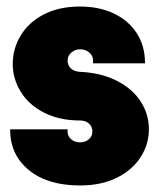

<svg xmlns="http://www.w3.org/2000/svg" viewBox="-20 -550 496 588"><path d="M11 -153V-154H187V-147Q187 -133 198 -123.5Q209 -114 225 -114Q241 -114 252 -123.5Q263 -133 263 -147Q263 -162 252.5 -171.5Q242 -181 225 -181Q162 -181 115 -205Q68 -229 43.5 -269Q19 -309 19 -354Q19 -401 43.5 -441.5Q68 -482 114.5 -506Q161 -530 225 -530Q284 -530 329 -508.5Q374 -487 399 -448Q424 -409 424 -358V-356H265V-365Q265 -379 253.5 -389Q242 -399 226 -399Q210 -399 198.5 -389Q187 -379 187 -365Q187 -350 197 -340.5Q207 -331 225 -330Q290 -327 338 -302.5Q386 -278 411 -239Q436 -200 436 -154Q436 -108 410.5 -68.5Q385 -29 337.5 -5.5Q290 18 225 18Q126 18 68.5 -29Q11 -76 11 -153Z"/></svg>

Font: Lineal Heavy
Style: Regular
Weight: 900
Designer: Created by Frank Adebiaye with contributions from Anton Moglia & Ariel Martín Pérez
Created by Frank ADEBIAYE with FontF
Foundry: Velvetyne Type Foundry
Version: Version 2.000